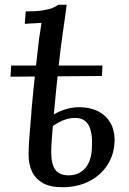

<svg xmlns="http://www.w3.org/2000/svg" viewBox="-20 -775 543 806"><path d="M241 11Q191 11 160 -6.5Q129 -24 114.5 -54.5Q100 -85 100 -126Q100 -149 102 -181.5Q104 -214 107.5 -250.5Q111 -287 113 -321Q120 -398 128.5 -476Q137 -554 144 -612Q148 -635 150 -650Q152 -665 154 -679L84 -675L88 -727Q133 -727 160 -731.5Q187 -736 201.5 -742Q216 -748 224 -755H260Q257 -729 252 -695.5Q247 -662 242.5 -629.5Q238 -597 235 -574Q231 -543 226 -496Q221 -449 215.5 -395Q210 -341 205.5 -289.5Q201 -238 198 -197.5Q195 -157 195 -138Q195 -85 212.5 -62Q230 -39 268 -39Q312 -39 338.5 -70Q365 -101 366 -161Q369 -217 352.5 -248.5Q336 -280 295 -280Q268 -280 240.5 -268Q213 -256 183 -232L186 -282Q248 -325 313 -325Q356 -325 389.5 -309Q423 -293 442.5 -261Q462 -229 461 -181Q459 -126 431 -82.5Q403 -39 354 -14Q305 11 241 11ZM24 -453 27 -500H410L408 -456Z"/></svg>

Font: Lora Medium
Style: Italic
Weight: 500
Italic angle: -3°
Designer: Olga Karpushina, Alexei Vanyashin (Cyrillic)
Foundry: Cyreal
Version: Version 3.004